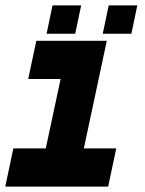

<svg xmlns="http://www.w3.org/2000/svg" viewBox="-20 -691 536 711"><path d="M-0.5 0 29.5 -141.5H149.5L204.5 -398.5H84.5L114.5 -540H375.5L290.5 -141.5H410.5L380.5 0ZM77.5 -71H333H202.5L287.5 -469.5H162.5H287.5L202.5 -71H77.5ZM360.5 -566 382.5 -671H488.5L466.5 -566ZM152.5 -566 174.5 -671H280.5L258.5 -566ZM215 -613H214.5L216.5 -623H217ZM424 -613H423.5L425.5 -623H426Z"/></svg>

Font: Tourney Black
Style: Italic
Weight: 900
Italic angle: -12°
Version: Version 1.015